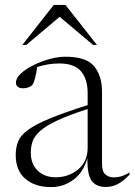

<svg xmlns="http://www.w3.org/2000/svg" viewBox="-20 -752 548 782"><path d="M411 9.5Q371.5 9.5 353.2 -15.8Q335 -41 336 -108Q320 -50.5 279.5 -20.2Q239 10 188 10Q122.5 10 83.2 -23.8Q44 -57.5 44 -121Q44 -151.5 53.8 -175.8Q63.5 -200 93.2 -222.2Q123 -244.5 181.5 -268.8Q240 -293 337 -324V-372Q337 -430 309.8 -461.8Q282.5 -493.5 221.5 -493.5Q175.5 -493.5 131.5 -479Q128 -454.5 123 -434.2Q118 -414 112 -406.5Q106.5 -400 96 -396.2Q85.5 -392.5 75 -392.5Q45 -392.5 45 -415.5Q45 -434 65.2 -452.8Q85.5 -471.5 117 -487Q148.5 -502.5 183 -511.8Q217.5 -521 246.5 -521Q331.5 -521 363.5 -482Q395.5 -443 395.5 -379V-85Q395.5 -53 409.5 -41.2Q423.5 -29.5 443.5 -29.5Q460 -29.5 474 -33.8Q488 -38 507.5 -49.5V-40.5Q481.5 -13.5 459 -2Q436.5 9.5 411 9.5ZM105.5 -130.5Q105.5 -84 133.5 -57Q161.5 -30 206.5 -30Q260 -30 298.5 -62.2Q337 -94.5 337 -150.5V-308Q259.5 -283 213.2 -261.2Q167 -239.5 143.8 -218.8Q120.5 -198 113 -176.8Q105.5 -155.5 105.5 -130.5ZM71 -569 199 -732H246.5L375 -569H359L223 -683.5L87 -569Z"/></svg>

Font: Newsreader 72pt Light
Style: Regular
Weight: 300
Designer: Hugues Gentile
Foundry: Production Type
Version: Version 1.003; ttfautohint (v1.8.3)